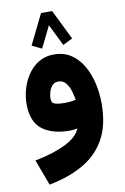

<svg xmlns="http://www.w3.org/2000/svg" viewBox="-99 -703 672 1029"><g transform="rotate(-10 237.0 -189.0)"><path d="M340.3 -483.4 287.6 -457.5 230 -574.7 172.4 -457.5 119.6 -483.4 199.7 -646.5H260.3ZM435.5 -113.3Q435.5 4.4 392.1 81.3Q348.6 158.2 269.8 202.6Q190.9 247.1 85.4 267.1L33.2 126.5Q130.4 107.9 197.8 75.4Q265.1 43 284.2 -3.4Q261.7 1 241.7 1Q148.4 1 93.5 -40.8Q38.6 -82.5 38.6 -179.7Q38.6 -219.2 50.5 -260.7Q62.5 -302.2 86.2 -337.4Q109.9 -372.6 145.5 -394.3Q181.2 -416 228 -416Q281.7 -416 320.8 -390.4Q359.9 -364.7 385.3 -321Q410.6 -277.3 423.1 -223.6Q435.5 -169.9 435.5 -113.3ZM238.8 -149.9Q259.8 -149.9 276.4 -152.1Q293 -154.3 302.2 -156.2Q299.3 -175.3 291.7 -201.9Q284.2 -228.5 268.8 -248.8Q253.4 -269 227.1 -269Q205.1 -269 192.6 -254.2Q180.2 -239.3 175 -219.7Q169.9 -200.2 169.9 -185.5Q169.9 -161.1 190.4 -155.5Q210.9 -149.9 238.8 -149.9Z"/></g></svg>

Font: Vazirmatn RD UI FD Black
Style: Regular
Weight: 900
Designer: Saber Rastikerdar
Foundry: Saber Rastikerdar
Version: Version 33.003